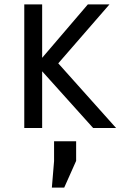

<svg xmlns="http://www.w3.org/2000/svg" viewBox="-20 -580 561 870"><path d="M402 0 171 -257V0H90V-560H171V-318L378 -560H476L244 -293L506 0ZM271 270H215L225 150V60H325V149Z"/></svg>

Font: Carrois Gothic SC
Style: Regular
Weight: 400
Designer: Ralph du Carrois
Foundry: Ralph du Carrois
Version: Version 1.002